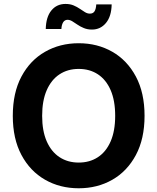

<svg xmlns="http://www.w3.org/2000/svg" viewBox="-20 -960 810 989"><path d="M385.4 9.8Q289 9.8 212.1 -34.2Q135.1 -78.2 90.5 -161.7Q45.9 -245.1 45.9 -363.3Q45.9 -482.2 90.5 -565.8Q135.1 -649.4 212.1 -693.3Q289 -737.3 385.4 -737.3Q481.9 -737.3 558.6 -693.3Q635.3 -649.4 679.9 -565.8Q724.6 -482.2 724.6 -363.3Q724.6 -244.9 679.9 -161.4Q635.3 -77.9 558.6 -34.1Q481.9 9.8 385.4 9.8ZM385.4 -122.6Q442 -122.6 484.2 -150.3Q526.4 -177.9 549.9 -231.7Q573.3 -285.5 573.3 -363.3Q573.3 -441.7 549.9 -495.7Q526.4 -549.6 484.2 -577.3Q442 -605 385.4 -605Q329 -605 286.7 -577.2Q244.3 -549.4 220.7 -495.4Q197.1 -441.5 197.1 -363.3Q197.1 -285.5 220.7 -231.9Q244.3 -178.2 286.7 -150.4Q329 -122.6 385.4 -122.6ZM453.9 -807.7Q430.6 -807.7 412.2 -815.3Q393.8 -822.8 379.2 -832.9Q364.6 -842.9 352.2 -850.5Q339.8 -858 328.1 -858Q313.1 -858 305.1 -844.9Q297.2 -831.7 296.2 -810.7H215.7Q217.1 -872.6 244.7 -906.2Q272.3 -939.7 317.5 -939.7Q341 -939.7 358.9 -932.2Q376.9 -924.6 391.2 -914.7Q405.5 -904.8 417.9 -897.3Q430.3 -889.8 442.8 -889.8Q459.5 -889.8 467 -901.8Q474.5 -913.9 475.9 -937.2H555.2Q554 -875.5 525.7 -841.6Q497.4 -807.7 453.9 -807.7Z"/></svg>

Font: Adwaita Sans
Style: Regular
Weight: 400
Designer: Rasmus Andersson
Foundry: rsms
Version: Version 4.001;git-9221beed3